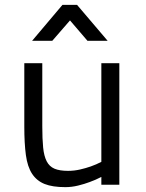

<svg xmlns="http://www.w3.org/2000/svg" viewBox="-20 -760 599 790"><path d="M471 -500V0H397V-32Q374 -20 349 -11Q328 -3 301.5 3.5Q275 10 249 10Q196 10 163.5 -3Q131 -16 112 -45Q93 -74 86.5 -122Q80 -170 80 -239V-500H154V-240Q154 -188 157.5 -153Q161 -118 172 -96.5Q183 -75 204 -66Q225 -57 260 -57Q285 -57 309 -62.5Q333 -68 353 -75Q376 -83 397 -94V-500ZM237 -740H297L423 -592H340L268 -676L195 -592H112Z"/></svg>

Font: TitilliumText22L 400 wt
Style: 400 wt
Weight: 400
Designer: Campivisivi
Foundry: Campivisivi
Version: 1.000